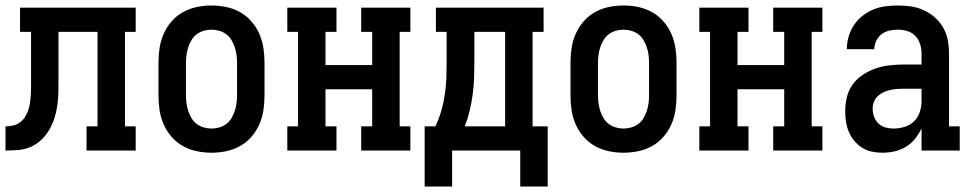

<svg xmlns="http://www.w3.org/2000/svg" viewBox="-20 -548 3540 699"><path d="M0 0V-88Q14 -88 27.5 -91Q41 -94 52 -102Q63 -110 70.5 -121.5Q78 -133 82.5 -146Q87 -159 89 -172.5Q91 -186 92 -200Q93 -214 93 -227.5Q93 -241 93 -255V-432H53V-520H474V-432H435V-88H474V0H295V-88H335V-432H193V-261Q193 -238 192.5 -214Q192 -190 189 -166.5Q186 -143 179 -120.5Q172 -98 160.5 -77.5Q149 -57 131.5 -40Q114 -23 92.5 -13.5Q71 -4 47.5 -2Q24 0 0 0Z M750 8Q723 8 696.5 2.5Q670 -3 646.5 -16Q623 -29 605 -49.5Q587 -70 576 -95Q565 -120 561 -146.5Q557 -173 557 -200V-320Q557 -347 561 -373.5Q565 -400 576 -425Q587 -450 605 -470.5Q623 -491 646.5 -504Q670 -517 696.5 -522.5Q723 -528 750 -528Q777 -528 803.5 -522.5Q830 -517 853.5 -504Q877 -491 895 -470.5Q913 -450 924 -425Q935 -400 939 -373.5Q943 -347 943 -320V-200Q943 -173 939 -146.5Q935 -120 924 -95Q913 -70 895 -49.5Q877 -29 853.5 -16Q830 -3 803.5 2.5Q777 8 750 8ZM750 -80Q764 -80 778 -84Q792 -88 803.5 -96.5Q815 -105 822.5 -117.5Q830 -130 834.5 -143.5Q839 -157 841 -171.5Q843 -186 843 -200V-320Q843 -334 841 -348.5Q839 -363 834.5 -376.5Q830 -390 822.5 -402.5Q815 -415 803.5 -423.5Q792 -432 778 -436Q764 -440 750 -440Q736 -440 722 -436Q708 -432 696.5 -423.5Q685 -415 677.5 -402.5Q670 -390 665.5 -376.5Q661 -363 659 -348.5Q657 -334 657 -320V-200Q657 -186 659 -171.5Q661 -157 665.5 -143.5Q670 -130 677.5 -117.5Q685 -105 696.5 -96.5Q708 -88 722 -84Q736 -80 750 -80Z M1026 0V-88H1065V-432H1026V-520H1205V-432H1165V-311H1335V-432H1295V-520H1474V-432H1435V-88H1474V0H1295V-88H1335V-223H1165V-88H1205V0Z M1874 131V0H1626V131H1526V-88H1565Q1578 -115 1586.5 -144.5Q1595 -174 1599.5 -204Q1604 -234 1605 -264.5Q1606 -295 1606 -325V-432H1567V-520H1959V-432H1919V-88H1974V131ZM1819 -88V-432H1707V-325Q1707 -295 1706 -265Q1705 -235 1701 -205Q1697 -175 1690 -145.5Q1683 -116 1672 -88Z M2250 8Q2223 8 2196.5 2.5Q2170 -3 2146.5 -16Q2123 -29 2105 -49.5Q2087 -70 2076 -95Q2065 -120 2061 -146.5Q2057 -173 2057 -200V-320Q2057 -347 2061 -373.5Q2065 -400 2076 -425Q2087 -450 2105 -470.5Q2123 -491 2146.5 -504Q2170 -517 2196.5 -522.5Q2223 -528 2250 -528Q2277 -528 2303.5 -522.5Q2330 -517 2353.5 -504Q2377 -491 2395 -470.5Q2413 -450 2424 -425Q2435 -400 2439 -373.5Q2443 -347 2443 -320V-200Q2443 -173 2439 -146.5Q2435 -120 2424 -95Q2413 -70 2395 -49.5Q2377 -29 2353.5 -16Q2330 -3 2303.5 2.5Q2277 8 2250 8ZM2250 -80Q2264 -80 2278 -84Q2292 -88 2303.5 -96.5Q2315 -105 2322.5 -117.5Q2330 -130 2334.5 -143.5Q2339 -157 2341 -171.5Q2343 -186 2343 -200V-320Q2343 -334 2341 -348.5Q2339 -363 2334.5 -376.5Q2330 -390 2322.5 -402.5Q2315 -415 2303.5 -423.5Q2292 -432 2278 -436Q2264 -440 2250 -440Q2236 -440 2222 -436Q2208 -432 2196.5 -423.5Q2185 -415 2177.5 -402.5Q2170 -390 2165.5 -376.5Q2161 -363 2159 -348.5Q2157 -334 2157 -320V-200Q2157 -186 2159 -171.5Q2161 -157 2165.5 -143.5Q2170 -130 2177.5 -117.5Q2185 -105 2196.5 -96.5Q2208 -88 2222 -84Q2236 -80 2250 -80Z M2526 0V-88H2565V-432H2526V-520H2705V-432H2665V-311H2835V-432H2795V-520H2974V-432H2935V-88H2974V0H2795V-88H2835V-223H2665V-88H2705V0Z M3193 8Q3173 8 3154 4Q3135 0 3119 -10Q3103 -20 3090.5 -35Q3078 -50 3070.5 -67.5Q3063 -85 3060 -104.5Q3057 -124 3057 -143Q3057 -169 3063 -194Q3069 -219 3084 -240Q3099 -261 3121 -275.5Q3143 -290 3167 -298.5Q3191 -307 3217 -310Q3243 -313 3268 -313H3335V-354Q3335 -371 3329.5 -388Q3324 -405 3312 -417.5Q3300 -430 3283 -435Q3266 -440 3249 -440Q3233 -440 3217.5 -436.5Q3202 -433 3189.5 -423.5Q3177 -414 3170 -399Q3163 -384 3163 -369H3063Q3063 -392 3069.5 -414.5Q3076 -437 3088.5 -456Q3101 -475 3119 -489.5Q3137 -504 3158.5 -513Q3180 -522 3203 -525Q3226 -528 3249 -528Q3273 -528 3297 -524.5Q3321 -521 3343 -511Q3365 -501 3383.5 -484.5Q3402 -468 3414 -447Q3426 -426 3430.5 -402Q3435 -378 3435 -354V-88H3474V0H3335V-80Q3325 -60 3311 -42.5Q3297 -25 3278 -13.5Q3259 -2 3237 3Q3215 8 3193 8ZM3233 -80Q3253 -80 3273 -86Q3293 -92 3307.5 -106Q3322 -120 3328.5 -140Q3335 -160 3335 -180V-225H3268Q3256 -225 3243.5 -224Q3231 -223 3219 -220Q3207 -217 3195.5 -211.5Q3184 -206 3175 -197.5Q3166 -189 3161.5 -177Q3157 -165 3157 -153Q3157 -138 3162 -123.5Q3167 -109 3178 -98.5Q3189 -88 3203.5 -84Q3218 -80 3233 -80Z"/></svg>

Font: Iosevka Curly Slab Semibold
Style: Regular
Weight: 600
Monospace: yes
Designer: Belleve Invis
Foundry: Belleve Invis
Version: Version 22.1.2; ttfautohint (v1.8.4)